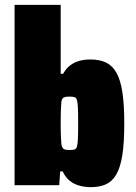

<svg xmlns="http://www.w3.org/2000/svg" viewBox="-20 -763 559 791"><path d="M354 8Q330 8 307.5 2Q285 -4 267.5 -18Q250 -32 238 -57H228L224 0H40V-743H230V-459H240Q253 -482 270 -494.5Q287 -507 308 -512.5Q329 -518 352 -518Q391 -518 417.5 -505Q444 -492 460.5 -462Q477 -432 484.5 -381Q492 -330 492 -254Q492 -175 484 -124Q476 -73 459 -44Q442 -15 416 -3.5Q390 8 354 8ZM266 -145Q279 -145 286.5 -147Q294 -149 297 -159Q300 -169 301 -191.5Q302 -214 302 -255Q302 -296 301 -318.5Q300 -341 297 -351Q294 -361 286.5 -363Q279 -365 266 -365Q251 -365 243.5 -362Q236 -359 233 -345Q232 -334 231 -312.5Q230 -291 230 -255Q230 -221 231 -199.5Q232 -178 233 -168Q236 -153 243 -149Q250 -145 266 -145Z"/></svg>

Font: Saira SemiCondensed Black
Style: Regular
Weight: 900
Width: 4
Designer: Hector Gatti with collaboration of the Omnibus-Type team
Foundry: Omnibus-Type
Version: Version 1.101